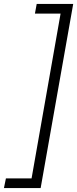

<svg xmlns="http://www.w3.org/2000/svg" viewBox="-58 -836 391 973"><path d="M148 117H-38L-28 68H102L249 -767H119L128 -816H313Z"/></svg>

Font: Chakra Petch Light
Style: Italic
Weight: 300
Italic angle: -10°
Designer: Katatrad Aksorn Co.,Ltd.
Foundry: Cadson Demak Co.,Ltd.
Version: Version 1.000; ttfautohint (v1.6)